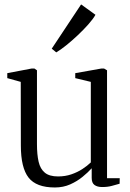

<svg xmlns="http://www.w3.org/2000/svg" viewBox="-20 -839 589 870"><path d="M443 8.5Q421 8.5 408.2 -0.8Q395.5 -10 395.5 -33V-76.5Q379 -58 354.2 -37.8Q329.5 -17.5 298 -3.5Q266.5 10.5 228.5 10.5Q144.5 10.5 109.5 -34.2Q74.5 -79 74.5 -179.5L74 -468L13 -485V-507.5L123.5 -528.5H136L147.5 -520.5V-186Q147.5 -138.5 155 -106Q162.5 -73.5 183.2 -56.5Q204 -39.5 243 -39.5Q275.5 -39.5 303.2 -49Q331 -58.5 353.2 -73Q375.5 -87.5 391.5 -103V-468L321 -485V-507.5L439.5 -528.5H451.5L465 -520.5V-31.5H522.5L522 -6.5Q506 -2 487 3.2Q468 8.5 443 8.5ZM234.5 -602 214.5 -618.5 347.5 -819 412.5 -772Q402 -753 380.5 -728.8Q359 -704.5 332.5 -679.5Q306 -654.5 280.5 -634Q255 -613.5 235.5 -602Z"/></svg>

Font: Merriweather 96pt Light
Style: Regular
Weight: 300
Version: Version 2.100